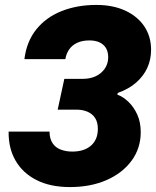

<svg xmlns="http://www.w3.org/2000/svg" viewBox="-20 -749 634 779"><path d="M264 10Q184 10 128 -18.5Q72 -47 43 -97.5Q14 -148 15 -215H181Q181 -187 193 -168.5Q205 -150 226.5 -142Q248 -134 273 -134Q322 -134 349.5 -158.5Q377 -183 377 -226Q377 -253 366 -270Q355 -287 335.5 -295.5Q316 -304 293 -304H214L241 -429H314Q346 -429 369 -440Q392 -451 405.5 -471Q419 -491 419 -517Q419 -538 410.5 -553Q402 -568 385 -576.5Q368 -585 343 -585Q314 -585 293.5 -575.5Q273 -566 261 -549Q249 -532 245 -509H79Q88 -581 127.5 -630Q167 -679 230 -704Q293 -729 371 -729Q438 -729 488 -706Q538 -683 565.5 -642Q593 -601 593 -547Q593 -508 578 -474.5Q563 -441 533 -414.5Q503 -388 458 -372L456 -365Q479 -357 501 -336Q523 -315 537 -284Q551 -253 551 -213Q551 -147 513.5 -96.5Q476 -46 411.5 -18Q347 10 264 10Z"/></svg>

Font: Mona Sans ExtraLight ExtraBold
Style: Italic
Weight: 800
Italic angle: -11.6951°
Version: Version 2.000